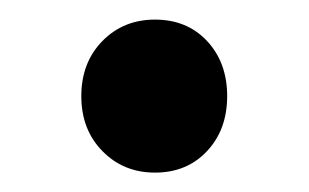

<svg xmlns="http://www.w3.org/2000/svg" viewBox="-20 -164 315 196"><path d="M138.2 12.2Q106 12.2 84.5 -9.8Q63 -31.7 63 -65.9Q63 -100.1 84.5 -122.1Q106 -144 138.2 -144Q170.9 -144 191.4 -122.1Q211.9 -100.1 211.9 -65.9Q211.9 -31.7 191.4 -9.8Q170.9 12.2 138.2 12.2Z"/></svg>

Font: SourceSansPro-Semibold
Style: Regular
Weight: 600
Designer: Paul D. Hunt
Foundry: Adobe Systems Incorporated
Version: Version 2.020;PS 2.0;hotconv 1.0.86;makeotf.lib2.5.63406